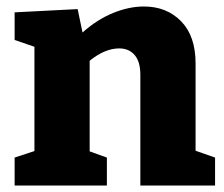

<svg xmlns="http://www.w3.org/2000/svg" viewBox="-20 -571 689 591"><path d="M582 -107 642 -86V0H412V-341Q412 -381 394.5 -401.5Q377 -422 347 -422Q303 -422 256 -384V-105L309 -86V0H25V-86L86 -106V-427L25 -448V-533L219 -543L234 -471Q279 -511 328 -531Q377 -551 423 -551Q493 -551 537.5 -505.5Q582 -460 582 -376Z"/></svg>

Font: Bitter Pro ExtraBold
Style: Regular
Weight: 800
Designer: Sol Matas, and Bitter project Authors
Foundry: Sol Matas
Version: Version 1.010